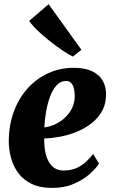

<svg xmlns="http://www.w3.org/2000/svg" viewBox="-20 -889 543 920"><path d="M454.5 -105Q441.5 -84 411.5 -56.8Q381.5 -29.5 335.8 -9Q290 11.5 229 11.5Q172.5 11.5 133 -7.2Q93.5 -26 69.2 -57.8Q45 -89.5 33.8 -129Q22.5 -168.5 22 -209.5Q22 -286.5 45.2 -351.2Q68.5 -416 110.5 -463.5Q152.5 -511 209.5 -537.5Q266.5 -564 332.5 -564Q387 -564 420.8 -548Q454.5 -532 470.8 -504.8Q487 -477.5 488 -443.5Q489.5 -395.5 470.5 -359.8Q451.5 -324 419.2 -298.8Q387 -273.5 347.8 -257.5Q308.5 -241.5 267.8 -234Q227 -226.5 192 -225.5Q191.5 -188.5 197.2 -160Q203 -131.5 214.8 -112Q226.5 -92.5 243.8 -82.2Q261 -72 284 -72Q321 -72 348 -84.5Q375 -97 394 -115.5Q413 -134 426.5 -151ZM297.5 -501Q270 -501 250.8 -479.8Q231.5 -458.5 219.2 -424.5Q207 -390.5 200.5 -351.8Q194 -313 192.5 -278.5Q209 -280 229 -287Q249 -294 268.5 -307Q288 -320 304.2 -338.8Q320.5 -357.5 329.8 -381.5Q339 -405.5 338 -434.5Q336.5 -468.5 326.2 -484.8Q316 -501 297.5 -501ZM329.5 -618Q313 -625 283.8 -644.5Q254.5 -664 221.5 -689.8Q188.5 -715.5 160.8 -742Q133 -768.5 120 -789L213 -869L370 -650.5Z"/></svg>

Font: Merriweather 36pt Black
Style: Italic
Weight: 900
Italic angle: -7.8°
Version: Version 2.101